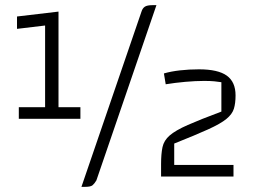

<svg xmlns="http://www.w3.org/2000/svg" viewBox="-20 -685 1001 745"><path d="M53 -224V-269H155V-586L46 -573V-621L207 -640V-269H292V-224ZM354 15Q347 27 339.5 33.5Q332 40 311 40H296L529 -640Q533 -653 542 -659Q551 -665 572 -665H587ZM605 0V-48Q605 -88 610.5 -114Q616 -140 638.5 -159.5Q661 -179 708.5 -200Q756 -221 839 -252V-366Q827 -368 811.5 -369.5Q796 -371 772 -371Q739 -371 699.5 -367.5Q660 -364 623 -358L616 -400Q643 -408 678.5 -412Q714 -416 752 -416Q826 -416 860 -391.5Q894 -367 894 -315Q894 -284 887.5 -263Q881 -242 858.5 -223.5Q836 -205 787.5 -183Q739 -161 656 -128V-45H886V0Z"/></svg>

Font: Changa Light
Style: Regular
Weight: 300
Designer: Eduardo Rodriguez Tunni
Foundry: Eduardo Rodriguez Tunni
Version: Version 3.002; ttfautohint (v1.8.2)